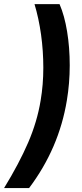

<svg xmlns="http://www.w3.org/2000/svg" viewBox="-64 -785 407 948"><path d="M-43.9 143.6Q30.8 21.5 75.2 -81.5Q119.6 -184.6 136.7 -289.1Q149.9 -367.2 149.9 -450.4Q149.9 -533.7 138.7 -614.3Q127.4 -694.8 106.4 -764.6H230Q254.4 -708.5 267.3 -629.6Q280.3 -550.8 280.3 -462.4Q280.3 -374 266.1 -289.1Q227.1 -52.2 79.6 143.6Z"/></svg>

Font: Inter Display Semi Bold
Style: Italic
Weight: 600
Italic angle: -9.39999°
Designer: Rasmus Andersson
Foundry: rsms
Version: Version 4.000;git-4fc901f